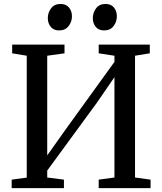

<svg xmlns="http://www.w3.org/2000/svg" viewBox="-20 -974 840 994"><path d="M40.5 0V-44L118.5 -54.5V-685.5L43 -698V-743H314V-698L224.5 -685.5V-169.5L323.5 -309L572.5 -653.5V-685.5L491 -698V-743H755.5V-698L679 -685.5V-55L759.5 -44V0H491V-44L572.5 -55V-574.5L482.5 -443.5L224.5 -91V-55L311 -44V0ZM285.5 -816.5Q258 -816.5 242.8 -835Q227.5 -853.5 227.5 -880Q227.5 -908.5 244.5 -931Q261.5 -953.5 293 -953.5H294Q322 -953.5 337.2 -935Q352.5 -916.5 352.5 -890Q352.5 -861.5 335.2 -839Q318 -816.5 286.5 -816.5ZM518.5 -816.5Q490.5 -816.5 475.5 -835Q460.5 -853.5 460.5 -880Q460.5 -908.5 477.5 -931Q494.5 -953.5 526 -953.5H527Q555 -953.5 570 -935Q585 -916.5 585 -890Q585 -861.5 568 -839Q551 -816.5 519.5 -816.5Z"/></svg>

Font: Merriweather Text
Style: Regular
Weight: 400
Designer: Eben Sorkin
Foundry: Eben Sorkin
Version: Version 2.100; ttfautohint (v1.7.19-72a1) -l 8 -r 50 -G 200 